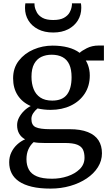

<svg xmlns="http://www.w3.org/2000/svg" viewBox="-20 -838 646 1128"><path d="M277 270Q213 270 167 259Q121 248 91.5 227.8Q62 207.5 48 179.2Q34 151 34 115.5Q34 83.5 46.8 57Q59.5 30.5 80.8 11Q102 -8.5 127.5 -19.5Q104.5 -32 92.5 -53Q80.5 -74 80.5 -103Q80.5 -125.5 91.5 -146.8Q102.5 -168 120.5 -186Q138.5 -204 160.5 -215Q110.5 -237 83.8 -278.5Q57 -320 57 -378Q57 -438.5 90.5 -481.5Q124 -524.5 177 -547.2Q230 -570 289 -570Q338.5 -570 379 -559.5Q419.5 -549 448 -527.5Q459 -539 490 -554.8Q521 -570.5 559.5 -570.5H590.5V-482.5H484Q491 -471.5 496.2 -457.8Q501.5 -444 504.5 -428Q507.5 -412 507.5 -395Q507.5 -333.5 477.8 -288Q448 -242.5 396 -217.5Q344 -192.5 277 -192.5Q256.5 -192.5 237.2 -194.8Q218 -197 200.5 -201Q185 -188.5 174.8 -172.5Q164.5 -156.5 164.5 -139Q164.5 -102.5 189.8 -90.8Q215 -79 275 -79H388.5Q454 -79 496.2 -62Q538.5 -45 558.8 -13.5Q579 18 579 62.5Q579 106.5 555.2 144.2Q531.5 182 489.5 210.2Q447.5 238.5 393 254.2Q338.5 270 277 270ZM286 212Q333.5 212 377 197.5Q420.5 183 448.5 155.5Q476.5 128 476.5 88.5Q476.5 60.5 467.5 41.2Q458.5 22 433.5 12Q408.5 2 360 2H240Q223 2 207.2 1Q191.5 0 177.5 -3Q157.5 15 146.5 40Q135.5 65 135.5 97.5Q135.5 133 149.8 158.8Q164 184.5 196.8 198.2Q229.5 212 286 212ZM287 -247Q346.5 -247 373.5 -282.5Q400.5 -318 400.5 -384.5Q400.5 -430 387.2 -459Q374 -488 347.8 -502.2Q321.5 -516.5 283.5 -516.5Q249.5 -516.5 222.8 -503.8Q196 -491 180.5 -462.5Q165 -434 165 -387Q165 -346.5 177.5 -314.8Q190 -283 217 -265Q244 -247 287 -247ZM292.5 -647Q241 -647 203.8 -666.2Q166.5 -685.5 146.8 -718Q127 -750.5 127 -791Q127 -797.5 127.5 -805.2Q128 -813 129 -818.5H182.5Q182.5 -815.5 182.8 -811.2Q183 -807 183.5 -802Q186.5 -783 197 -764.2Q207.5 -745.5 230.2 -733Q253 -720.5 292.5 -720.5Q332.5 -720.5 355.2 -733Q378 -745.5 388.5 -764.2Q399 -783 401.5 -801.5Q402.5 -807 402.8 -811.2Q403 -815.5 402.5 -818.5H455.5Q456.5 -813 457 -805.5Q457.5 -798 457.5 -791.5Q457.5 -751 437.5 -718.2Q417.5 -685.5 380.5 -666.2Q343.5 -647 292.5 -647Z"/></svg>

Font: Merriweather Light 18pt
Style: Regular
Weight: 400
Version: Version 2.100